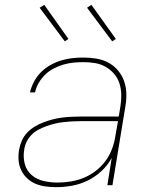

<svg xmlns="http://www.w3.org/2000/svg" viewBox="-20 -766 640 794"><path d="M212 8Q190 8 168 5Q146 2 127 -6Q108 -14 92.5 -28.5Q77 -43 68 -61.5Q59 -80 57 -102Q55 -124 59 -147Q62 -165 70 -183.5Q78 -202 92 -217Q106 -232 123.5 -242.5Q141 -253 159.5 -260Q178 -267 197 -272Q216 -277 235 -279.5Q254 -282 273 -283Q292 -284 311 -284H471L478 -326Q482 -350 481.5 -374.5Q481 -399 474 -421Q467 -443 452 -460.5Q437 -478 417 -489.5Q397 -501 373.5 -505Q350 -509 325 -509Q305 -509 284 -507Q263 -505 242.5 -499Q222 -493 202.5 -483Q183 -473 167 -457.5Q151 -442 140 -423Q129 -404 125 -384H104Q109 -406 120.5 -428Q132 -450 149.5 -467.5Q167 -485 188.5 -497Q210 -509 233 -516Q256 -523 279 -525.5Q302 -528 325 -528Q353 -528 379.5 -523.5Q406 -519 429 -506.5Q452 -494 468.5 -474Q485 -454 493.5 -429.5Q502 -405 502.5 -377.5Q503 -350 498 -323L445 0H424L442 -113Q426 -83 399.5 -58.5Q373 -34 342 -19Q311 -4 278 2Q245 8 212 8ZM218 -11Q245 -11 272.5 -15.5Q300 -20 326 -30.5Q352 -41 375.5 -59Q399 -77 416 -100Q433 -123 443 -149.5Q453 -176 457 -203L468 -265H311Q294 -265 277 -264Q260 -263 242.5 -261Q225 -259 208 -255Q191 -251 174 -245Q157 -239 140.5 -230.5Q124 -222 111 -209Q98 -196 90 -179.5Q82 -163 80 -146Q75 -116 82.5 -88Q90 -60 111 -42Q132 -24 160.5 -17.5Q189 -11 218 -11ZM444 -595 340 -734 358 -746 459 -605ZM248 -595 144 -734 163 -746 263 -605Z"/></svg>

Font: Iosevka SS04 Thin Extended
Style: Italic
Weight: 100
Width: 7
Italic angle: -9°
Monospace: yes
Designer: Belleve Invis
Foundry: Belleve Invis
Version: Version 19.0.0; ttfautohint (v1.8.4)